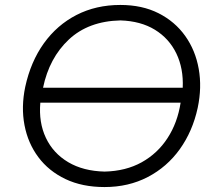

<svg xmlns="http://www.w3.org/2000/svg" viewBox="-20 -746 858 776"><path d="M402.5 10Q312.5 10 244.8 -22.2Q177 -54.5 135 -110.8Q93 -167 79 -240.2Q65 -313.5 82 -395Q104 -496.5 157.2 -570.8Q210.5 -645 289.2 -685.5Q368 -726 466.5 -726Q554.5 -726 620.8 -692.5Q687 -659 728.5 -600.8Q770 -542.5 783.2 -467.5Q796.5 -392.5 779 -310Q758.5 -215.5 706.8 -143.2Q655 -71 577.2 -30.5Q499.5 10 402.5 10ZM466.5 -663.5Q337.5 -660.5 258.2 -586.2Q179 -512 154 -391.5H718.5Q722 -469 692.8 -529.8Q663.5 -590.5 606 -625.8Q548.5 -661 466.5 -663.5ZM403 -52.5Q488.5 -54.5 552.8 -90.2Q617 -126 657.2 -188Q697.5 -250 710 -331H143Q136 -251 165.5 -188.8Q195 -126.5 255.8 -90.5Q316.5 -54.5 403 -52.5Z"/></svg>

Font: Commissioner Flair Light
Style: Italic
Weight: 300
Italic angle: -12°
Designer: Kostas Bartsokas
Foundry: Kostas Bartsokas
Version: Version 1.000; ttfautohint (v1.8.3)